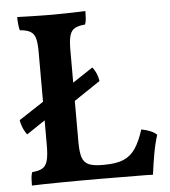

<svg xmlns="http://www.w3.org/2000/svg" viewBox="-50 -725 687 774"><g transform="rotate(-5 293.0 -338.0)"><path d="M346 -55Q395 -55 424.5 -67.5Q454 -80 473 -108.5Q492 -137 507 -184Q527 -180 543 -173.5Q559 -167 569 -157Q558 -123 550.5 -80.5Q543 -38 538 2Q516 1 480 1Q444 1 402.5 0.5Q361 0 323 0Q295 0 256 0Q217 0 176 0.5Q135 1 100.5 1.5Q66 2 48 3Q48 -14 49 -27.5Q50 -41 54 -51Q81 -53 95.5 -61.5Q110 -70 116 -91.5Q122 -113 122 -154V-530Q122 -568 116.5 -587Q111 -606 96 -614.5Q81 -623 54 -625Q51 -635 49.5 -650.5Q48 -666 48 -679Q72 -678 95.5 -677.5Q119 -677 142 -676.5Q165 -676 186 -676Q209 -676 233 -676.5Q257 -677 280.5 -677.5Q304 -678 324 -679Q324 -664 323 -649.5Q322 -635 318 -625Q292 -623 277 -615Q262 -607 256 -587Q250 -567 250 -528V-155Q250 -115 257 -93.5Q264 -72 283 -63.5Q302 -55 337 -55ZM192 -283 196 -360 332 -450Q342 -438 348.5 -421.5Q355 -405 356 -393ZM47 -204Q36 -219 29.5 -236Q23 -253 22 -264L176 -365L178 -292Z"/></g></svg>

Font: Vollkorn SemiBold
Style: Regular
Weight: 600
Designer: Friedrich Althausen
Foundry: Friedrich Althausen
Version: Version 5.000